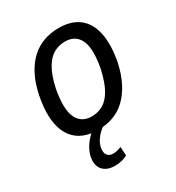

<svg xmlns="http://www.w3.org/2000/svg" viewBox="-168 -605 831 904"><g transform="rotate(-30 247.5 -152.5)"><path d="M209 9Q142 9 100 -23Q58 -55 44.5 -117.5Q31 -180 49 -271Q61 -330 83.5 -373.5Q106 -417 136.5 -445Q167 -473 205 -486.5Q243 -500 287 -500Q354 -500 395.5 -468Q437 -436 450.5 -373.5Q464 -311 447 -221Q434 -161 411.5 -118Q389 -75 359 -46.5Q329 -18 291 -4.5Q253 9 209 9ZM215 -61Q249 -61 277 -77Q305 -93 326.5 -131Q348 -169 362 -232Q382 -335 359.5 -382.5Q337 -430 280 -430Q247 -430 218.5 -414Q190 -398 168.5 -360.5Q147 -323 133 -259Q114 -156 136.5 -108.5Q159 -61 215 -61ZM194 195Q150 195 128 170Q106 145 115 99Q124 61 152 28Q180 -5 224 -31L246 0Q232 8 217.5 21.5Q203 35 192.5 51.5Q182 68 178 87Q173 114 183.5 127.5Q194 141 215 141Q225 141 235.5 138.5Q246 136 259 131L262 179Q248 186 231 190.5Q214 195 194 195Z"/></g></svg>

Font: Nunito Sans 10pt Condensed Medium
Style: Italic
Weight: 500
Width: 3
Italic angle: -9°
Designer: Vernon Adams
Foundry: Vernon Adams
Version: Version 3.101;gftools[0.9.27]